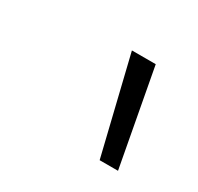

<svg xmlns="http://www.w3.org/2000/svg" viewBox="-61 -860 346 335"><g transform="rotate(30 112.0 -693.0)"><path d="M169 -596 122 -790H170L206 -596Z"/></g></svg>

Font: Georama ExtraCondensed Light
Style: Italic
Weight: 300
Width: 2
Italic angle: -9°
Designer: Jean-Baptiste Levee
Foundry: Production Type
Version: Version 1.000